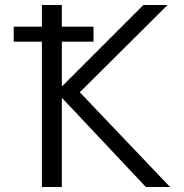

<svg xmlns="http://www.w3.org/2000/svg" viewBox="-20 -750 737 770"><path d="M35 -583V-643H148V-730H228V-643H355V-583H228V-405H230L555 -730H652L300 -380L662 0H565L230 -356H228V0H148V-583Z"/></svg>

Font: M PLUS 1p
Style: Regular
Weight: 400
Version: Version 1.062